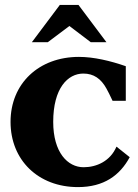

<svg xmlns="http://www.w3.org/2000/svg" viewBox="-20 -748 564 783"><path d="M439 -337H493V-478C430 -500 362 -516 302 -516C138 -516 23 -407 23 -251C23 -95 136 15 298 15C404 15 469 -33 509 -107L455 -150C430 -91 374 -66 321 -66C256 -66 197 -126 197 -251C197 -388 256 -448 320 -448C362 -448 392 -427 414 -387C421 -374 428 -361 439 -337ZM110 -576H175L263 -642L350 -576H414L300 -728H224Z"/></svg>

Font: LT Superior Serif ExtraBold
Style: Regular
Weight: 800
Designer: Daniel Lyons
Foundry: LyonsType
Version: Version 2.120;FEAKit 1.0